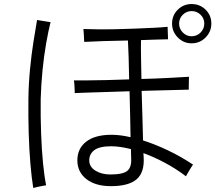

<svg xmlns="http://www.w3.org/2000/svg" viewBox="-20 -895 1069 953"><path d="M530 29Q454 29 409 -6Q364 -41 364 -99Q364 -158 408 -192Q452 -226 533 -226Q577 -226 628 -214Q627 -261 626 -321Q625 -381 623 -442Q566 -440 512.5 -438.5Q459 -437 417 -435.5Q375 -434 351 -433Q351 -438 350.5 -451.5Q350 -465 349 -479Q348 -493 347 -496Q370 -496 412.5 -496Q455 -496 509.5 -497.5Q564 -499 621 -501Q620 -560 618.5 -610.5Q617 -661 615 -694Q551 -693 492 -691Q433 -689 398 -687Q398 -692 397 -705.5Q396 -719 395.5 -733Q395 -747 394 -751Q421 -750 463 -749.5Q505 -749 553.5 -750Q602 -751 651 -753Q700 -755 742 -757Q784 -759 812 -762Q812 -757 812.5 -743.5Q813 -730 813.5 -717Q814 -704 814 -700Q789 -699 754 -698.5Q719 -698 680 -696Q679 -665 680 -613.5Q681 -562 682 -503Q758 -505 822.5 -508.5Q887 -512 918 -514Q918 -510 917.5 -496.5Q917 -483 917 -469Q917 -455 917 -450Q883 -449 820 -447.5Q757 -446 683 -444Q685 -377 687 -311.5Q689 -246 690 -198Q750 -179 814 -148.5Q878 -118 938 -78Q935 -74 927.5 -62Q920 -50 913 -38Q906 -26 903 -20Q853 -58 798.5 -87Q744 -116 692 -135Q692 -128 692.5 -123.5Q693 -119 693 -116Q698 -40 658.5 -5.5Q619 29 530 29ZM145 38Q137 -11 131 -80.5Q125 -150 122.5 -233Q120 -316 121 -405Q122 -479 129 -551.5Q136 -624 146 -687.5Q156 -751 164 -796Q170 -795 184 -792.5Q198 -790 212 -788Q226 -786 231 -785Q220 -742 209 -679.5Q198 -617 191 -545.5Q184 -474 182 -403Q181 -315 184 -233.5Q187 -152 193.5 -85.5Q200 -19 209 25Q204 25 190 28Q176 31 163 33.5Q150 36 145 38ZM931 -680Q891 -680 862.5 -709Q834 -738 834 -778Q834 -819 862.5 -847Q891 -875 931 -875Q972 -875 1000.5 -847Q1029 -819 1029 -778Q1029 -738 1000.5 -709Q972 -680 931 -680ZM528 -29Q591 -29 612.5 -47.5Q634 -66 631 -111Q631 -117 630.5 -128Q630 -139 630 -155Q574 -169 532 -169Q474 -169 448.5 -150Q423 -131 423 -99Q423 -67 453.5 -48Q484 -29 528 -29ZM931 -715Q957 -715 975.5 -733.5Q994 -752 994 -778Q994 -804 975.5 -822Q957 -840 931 -840Q906 -840 887.5 -822Q869 -804 869 -778Q869 -752 887.5 -733.5Q906 -715 931 -715Z"/></svg>

Font: Zen Kaku Gothic Antique
Style: Regular
Weight: 400
Designer: Yoshimichi Ohira
Foundry: Positype
Version: Version 1.001